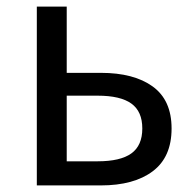

<svg xmlns="http://www.w3.org/2000/svg" viewBox="-20 -563 588 583"><path d="M91.8 0V-543H182.6V-341.8H286.1Q386.7 -341.8 443.8 -300.3Q501 -258.8 501 -172.9Q501 -85.9 443.8 -43Q386.7 0 286.1 0ZM182.6 -73.2H276.4Q345.7 -73.2 378.9 -97.2Q412.1 -121.1 412.1 -172.9Q412.1 -224.6 378.9 -248.5Q345.7 -272.5 276.4 -272.5H182.6Z"/></svg>

Font: irohakakuC Regular
Style: Regular
Weight: 400
Designer: [Source Han Sans]
Ryoko NISHIZUKA Ë•øÂ°öÊ∂ºÂ≠ê (kana & ideographs); Paul D. Hunt (Latin, Greek & Cyrillic); Wenlong ZHAN
Version: Version 1.001.20160904